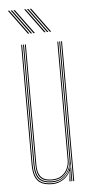

<svg xmlns="http://www.w3.org/2000/svg" viewBox="-54 -783 399 821"><g transform="rotate(-5 145.5 -372.5)"><path d="M137 5Q119.8 5 106.4 1.8Q93 -1.5 83.5 -8.4Q74 -15.2 67.9 -25.9Q61.8 -36.5 58.9 -51.5Q56 -66.5 56 -86V-600H60V-86Q60 -62.8 64.4 -46.1Q68.8 -29.5 77.9 -19.1Q87 -8.8 101.8 -3.9Q116.5 1 137 1Q165 1 186.6 -14.6Q208.2 -30.2 217.2 -57.5H219.2L215.5 -6V0H211.2V-4.8L215.5 -44.5H214.5Q205.2 -22.5 183.9 -8.8Q162.5 5 137 5ZM227.2 0V-600H231.2V0ZM137 -11Q119.5 -11 107.1 -15.2Q94.8 -19.5 87 -28.5Q79.2 -37.5 75.6 -51.8Q72 -66 72 -86V-600H76V-86Q76 -60.5 82.2 -44.9Q88.5 -29.2 101.9 -22.1Q115.2 -15 137 -15Q163.8 -15 180.1 -27.1Q196.5 -39.2 203.9 -57Q211.2 -74.8 211.2 -91.2V-600H215.2V-91.2Q215.2 -74.5 207.6 -55.8Q200 -37 182.9 -24Q165.8 -11 137 -11ZM137 -3Q97.8 -3 80.9 -22.2Q64 -41.5 64 -86V-600H68V-86Q68 -43.8 84 -25.4Q100 -7 137 -7Q166.5 -7 184.5 -21Q202.5 -35 210.9 -54.8Q219.2 -74.5 219.2 -91.2V-600H223.2V0H219.2V-10L221.2 -72.2H219.2Q215 -46.2 193 -24.6Q171 -3 137 -3ZM113 -645 36 -750H42L119 -645ZM89 -645 12 -750H18L95 -645ZM101 -645 24 -750H30L107 -645ZM183 -645 106 -750H112L189 -645ZM159 -645 82 -750H88L165 -645ZM171 -645 94 -750H100L177 -645Z"/></g></svg>

Font: Big Shoulders Inline Thin
Style: Regular
Weight: 100
Designer: Patric King
Foundry: XO Type Co
Version: Version 2.002